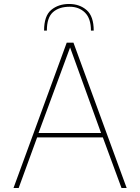

<svg xmlns="http://www.w3.org/2000/svg" viewBox="-20 -947 706 967"><path d="M316 -732H350L618 0H592L498 -255H167L74 0H48ZM489 -277 333 -708 174 -277ZM452 -793H438Q438 -854 408 -883.5Q378 -913 331 -913Q277 -913 246.5 -885.5Q216 -858 216 -793H202Q202 -867 238 -897Q274 -927 328 -927Q381 -927 416.5 -896Q452 -865 452 -793Z"/></svg>

Font: Exo Thin
Style: Regular
Weight: 250
Designer: Natanael Gama
Foundry: Natanael Gama
Version: Version 1.500; ttfautohint (v1.6)